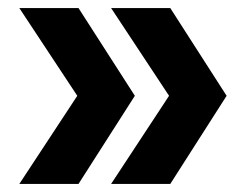

<svg xmlns="http://www.w3.org/2000/svg" viewBox="-20 -490 606 477"><path d="M175 -470 315 -252 175 -33H28L172 -252L28 -470ZM403 -470 543 -252 403 -33H256L400 -252L256 -470Z"/></svg>

Font: Wix Madefor Text
Style: Bold
Weight: 700
Designer: Dalton Maag Ltd
Foundry: Dalton Maag Ltd
Version: Version 3.100